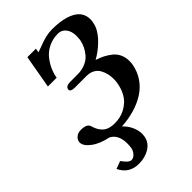

<svg xmlns="http://www.w3.org/2000/svg" viewBox="-259 -760 1091 1091"><g transform="rotate(-45 286.5 -214.0)"><path d="M76.2 161.1 122.1 144Q134.8 159.7 140.9 166.7Q147 173.8 155.5 179.9Q164.1 186 171.9 186Q188.5 186 202.1 171.1Q215.8 156.2 219.2 138.2Q222.2 120.1 222.2 103Q222.2 30.3 173.8 5.9Q110.8 -6.8 72.5 -35.9Q34.2 -64.9 34.2 -92.8V-98.1Q38.1 -116.7 52.7 -127.9Q67.4 -139.2 89.8 -139.2Q139.2 -139.2 146 -111.8Q157.7 -70.3 182.6 -49.6Q207.5 -28.8 252.9 -28.8Q273.4 -28.8 293.7 -33Q314 -37.1 335.2 -48.1Q356.4 -59.1 373.8 -75.4Q391.1 -91.8 404.5 -118.2Q418 -144.5 423.8 -178.2Q426.8 -192.9 426.8 -211.9Q426.8 -233.4 422.1 -253.2Q417.5 -272.9 407.2 -291.7Q397 -310.5 376.7 -321.8Q356.4 -333 328.1 -333H235.8Q201.2 -333 201.2 -351.1Q201.2 -353 202.1 -354Q205.1 -375 243.2 -375H298.8Q335 -375 363 -387.2Q391.1 -399.4 408 -419.7Q424.8 -439.9 434.3 -460.4Q443.8 -481 448.2 -502.9Q450.2 -523.4 450.2 -533.2Q450.2 -571.8 431.9 -595Q413.6 -618.2 384.8 -618.2Q343.8 -618.2 309.8 -602.1Q275.9 -585.9 254.4 -559.6Q232.9 -533.2 220 -504.4Q207 -475.6 202.1 -445.8H131.8L167 -646H235.8L231 -621.1Q246.1 -626 264.2 -632.8Q329.6 -659.2 376 -659.2Q468.8 -659.2 521 -630.6Q573.2 -602.1 573.2 -543Q573.2 -532.7 569.8 -519Q566.4 -497.6 553.7 -475.3Q541 -453.1 525.1 -435.8Q509.3 -418.5 490.5 -402.6Q471.7 -386.7 456.8 -377Q441.9 -367.2 430.2 -360.8Q457 -352.1 478 -341.3Q499 -330.6 519.3 -314.5Q539.6 -298.3 550.8 -274.7Q562 -251 562 -222.2Q562 -204.1 560.1 -193.8Q551.3 -145 524.9 -106.7Q498.5 -68.4 459.2 -43.7Q419.9 -19 372.1 -5.1Q324.2 8.8 269 12.2Q293.5 35.2 307.1 64.9Q320.8 94.7 320.8 124Q320.8 130.4 318.8 144Q311.5 184.6 274.7 207.8Q237.8 231 188 231Q108.9 231 76.2 161.1Z"/></g></svg>

Font: Linux Libertine
Style: Bold Italic
Weight: 700
Italic angle: -11.5°
Designer: Philipp H. Poll
Foundry: Philipp H. Poll
Version: Version 4.0.5